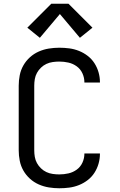

<svg xmlns="http://www.w3.org/2000/svg" viewBox="-20 -998 640 1026"><path d="M297 8Q269 8 241 3.5Q213 -1 187 -12.5Q161 -24 140 -43Q119 -62 105 -86.5Q91 -111 85.5 -139Q80 -167 80 -195V-540Q80 -568 85.5 -596Q91 -624 105 -648.5Q119 -673 140 -692Q161 -711 187 -722.5Q213 -734 241 -738.5Q269 -743 297 -743Q324 -743 350.5 -739.5Q377 -736 402 -726Q427 -716 448.5 -699.5Q470 -683 484.5 -660.5Q499 -638 506.5 -612Q514 -586 514 -560Q514 -559 514 -558Q514 -557 514 -557H431Q431 -557 431 -557.5Q431 -558 431 -558Q431 -583 420.5 -606Q410 -629 390 -643.5Q370 -658 346 -663.5Q322 -669 297 -669Q280 -669 262 -666.5Q244 -664 228 -656.5Q212 -649 199 -636.5Q186 -624 177.5 -608.5Q169 -593 166 -575.5Q163 -558 163 -540V-195Q163 -177 166 -159.5Q169 -142 177.5 -126.5Q186 -111 199 -98.5Q212 -86 228 -78.5Q244 -71 262 -68.5Q280 -66 297 -66Q322 -66 346 -71.5Q370 -77 390 -91.5Q410 -106 420.5 -129Q431 -152 431 -177Q431 -177 431 -177.5Q431 -178 431 -178H514Q514 -178 514 -177Q514 -176 514 -175Q514 -149 506.5 -123Q499 -97 484.5 -74.5Q470 -52 448.5 -35.5Q427 -19 402 -9Q377 1 350.5 4.5Q324 8 297 8ZM407 -796 300 -923 193 -796 126 -850 254 -978H346L474 -850Z"/></svg>

Font: Iosevka Custom Extended
Style: Regular
Weight: 400
Width: 7
Monospace: yes
Designer: Belleve Invis
Foundry: Belleve Invis
Version: Version 11.2.4; ttfautohint (v1.8.4)